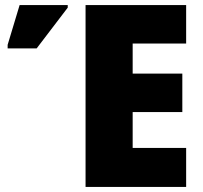

<svg xmlns="http://www.w3.org/2000/svg" viewBox="-20 -734 796 754"><path d="M711 0H316V-714H711V-563H501V-445H696V-294H501V-153H711ZM10 -544V-558L57 -714H246V-704L124 -544Z"/></svg>

Font: Noto Sans SemiCondensed Black
Style: Regular
Weight: 900
Width: 4
Designer: Monotype Design Team
Foundry: Monotype Imaging Inc.
Version: Version 2.013; ttfautohint (v1.8.4.7-5d5b)